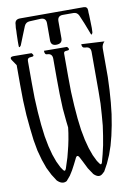

<svg xmlns="http://www.w3.org/2000/svg" viewBox="-122 -1010 721 1035"><g transform="rotate(-10 238.0 -492.0)"><path d="M171.9 -732.4Q159.2 -732.4 159.2 -753.9L285.2 -752.9Q305.7 -732.4 276.4 -732.4Q263.7 -732.4 263.7 -719.7V-596.7L264.6 -511.7L268.6 -434.6L274.4 -363.3L282.2 -299.8L293 -243.2L305.7 -195.3L320.3 -154.3L336.9 -120.1L347.7 -104.5Q356.4 -90.8 362.3 -106.4L374 -150.4L384.8 -197.3L393.6 -248L401.4 -301.8L406.2 -359.4L410.2 -420.9L411.1 -486.3V-554.7V-703.1Q411.1 -732.4 381.8 -732.4Q363.3 -732.4 363.3 -753.9L489.3 -747.1Q473.6 -732.4 473.6 -710.9V-554.7L470.7 -484.4L465.8 -417L459 -354.5L449.2 -294.9L437.5 -239.3L423.8 -187.5L407.2 -139.6L387.7 -95.7L366.2 -56.6L354.5 -45.9Q333 -26.4 305.7 -53.7L282.2 -88.9L261.7 -129.9L250 -152.3Q237.3 -177.7 225.6 -149.4L210.9 -120.1L196.3 -92.8L179.7 -66.4L158.2 -41Q132.8 -26.4 105.5 -53.7L83 -88.9L62.5 -129.9L45.9 -176.8L31.2 -230.5L20.5 -290L12.7 -357.4L5.9 -429.7L2 -509.8L1 -596.7V-703.1L-17.6 -730.5Q-35.2 -753.9 -5.9 -753.9L90.8 -752.9Q111.3 -732.4 82 -732.4Q64.5 -732.4 64.5 -714.8V-596.7L65.4 -511.7L69.3 -434.6L75.2 -363.3L83 -299.8L93.8 -243.2L106.4 -195.3L121.1 -154.3L137.7 -120.1L148.4 -104.5Q158.2 -89.8 165 -107.4L183.6 -165L191.4 -195.3L199.2 -226.6L206.1 -259.8L211.9 -293.9L215.8 -324.2L211.9 -357.4L205.1 -429.7L202.1 -509.8L201.2 -596.7V-703.1Q201.2 -732.4 171.9 -732.4ZM431.6 -926.8V-914.1L432.6 -901.4L433.6 -869.1L434.6 -830.1L433.6 -805.7Q426.8 -785.2 420.9 -806.6L399.4 -862.3L379.9 -908.2Q371.1 -926.8 350.6 -926.8H293Q263.7 -926.8 263.7 -897.5V-803.7Q263.7 -774.4 230.5 -774.4Q201.2 -774.4 201.2 -803.7V-897.5Q201.2 -926.8 171.9 -926.8L110.4 -923.8Q89.8 -922.9 81.1 -903.3L64.5 -862.3L41 -803.7Q28.3 -786.1 29.3 -808.6V-830.1L30.3 -869.1L31.2 -885.7V-901.4L33.2 -918.9Q33.2 -948.2 62.5 -948.2H410.2Q431.6 -948.2 431.6 -926.8Z"/></g></svg>

Font: B2 Hana
Style: Regular
Weight: 500
Version: 2020-08-05; (max)